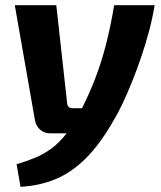

<svg xmlns="http://www.w3.org/2000/svg" viewBox="-20 -514 621 740"><path d="M576 -494Q568 -445 554.5 -394Q541 -343 524 -293.5Q507 -244 488.5 -198Q470 -152 451.5 -113Q433 -74 415 -45Q365 42 311 96Q257 150 195 176Q133 202 59 206L44 119Q81 108 114 94.5Q147 81 177.5 59Q208 37 237 -0.5Q266 -38 296 -97Q326 -156 348.5 -215.5Q371 -275 388.5 -342.5Q406 -410 420 -494ZM197 -494 239 -114Q242 -97 259 -97H315L275 0H175Q151 0 135 -14Q119 -28 115 -49L37 -494Z"/></svg>

Font: Exo 2
Style: Bold Italic
Weight: 700
Italic angle: -8°
Designer: Natanael Gama
Foundry: Natanael Gama
Version: Version 2.010